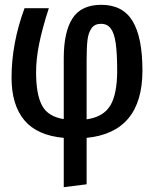

<svg xmlns="http://www.w3.org/2000/svg" viewBox="-20 -562 640 798"><path d="M572 -269Q572 -12 340 11V204L245 216V11Q134 1 81 -62.5Q28 -126 28 -239Q28 -382 82 -528H183Q156 -445 143 -381Q130 -317 130 -261Q130 -169 155 -123Q180 -77 245 -67V-320Q245 -430 281.5 -486Q318 -542 401 -542Q490 -542 531 -474.5Q572 -407 572 -269ZM340 -310V-66Q410 -76 438.5 -123.5Q467 -171 467 -268Q467 -340 461 -382Q455 -424 440.5 -443.5Q426 -463 400 -463Q373 -463 360 -444Q347 -425 343.5 -394.5Q340 -364 340 -310Z"/></svg>

Font: Fira Mono Medium
Style: Regular
Weight: 500
Designer: Carrois Corporate & Edenspiekermann AG
Foundry: Carrois Corporate GbR & Edenspiekermann AG
Version: Version 3.206